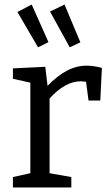

<svg xmlns="http://www.w3.org/2000/svg" viewBox="-20 -828 484 848"><path d="M430 -528 423 -384H371L360 -467Q344 -469 337 -469Q268 -469 199 -393V-63L295 -46V0H37V-46L114 -63V-463L37 -480V-526L180 -533L190 -449Q233 -493 275 -515.5Q317 -538 363 -538Q394 -538 430 -528ZM194 -642 148 -619 57 -775 120 -808ZM335 -641 288 -619 201 -777 265 -808Z"/></svg>

Font: Bitter Pro
Style: Regular
Weight: 400
Designer: Sol Matas, and Bitter project Authors
Foundry: Sol Matas
Version: Version 1.010